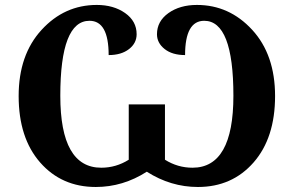

<svg xmlns="http://www.w3.org/2000/svg" viewBox="-20 -744 1184 774"><path d="M418 -522Q418 -660.2 340.8 -660.2Q223.1 -660.2 223.1 -357.9Q223.1 -67.9 388.2 -67.9Q447.8 -67.9 499 -100.1V-323.2H645V-100.1Q696.3 -67.9 755.9 -67.9Q920.9 -67.9 920.9 -357.9Q920.9 -660.2 803.2 -660.2Q726.1 -660.2 726.1 -522Q674.3 -522 643.6 -546.4Q612.8 -570.8 612.8 -606Q612.8 -658.2 658.9 -691.2Q705.1 -724.1 773.9 -724.1Q904.3 -724.1 996.6 -623.8Q1088.9 -523.4 1088.9 -356.9Q1088.9 -188 1002.2 -89.1Q915.5 9.8 777.8 9.8Q668.5 9.8 571.8 -51.8Q475.6 9.8 366.2 9.8Q228.5 9.8 141.8 -89.1Q55.2 -188 55.2 -356.9Q55.2 -522.9 147.5 -623.5Q239.7 -724.1 370.1 -724.1Q438 -724.1 484.4 -691.4Q530.8 -658.7 530.8 -606Q530.8 -569.8 499.8 -545.9Q468.8 -522 418 -522Z"/></svg>

Font: Droid Serif
Style: Bold
Weight: 700
Designer: Monotype Design team
Foundry: Monotype Imaging Inc.
Version: Version 1.03